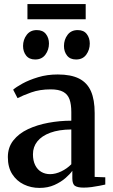

<svg xmlns="http://www.w3.org/2000/svg" viewBox="-20 -911 553 941"><path d="M173.5 10Q132 10 96.8 -7Q61.5 -24 40 -57.5Q18.5 -91 18.5 -141Q18.5 -189 45.5 -223Q72.5 -257 117.2 -278Q162 -299 217.2 -309.2Q272.5 -319.5 329.5 -319.5V-361.5Q329.5 -399.5 320.8 -424Q312 -448.5 290 -460.8Q268 -473 228.5 -473Q174.5 -473 132.8 -458Q91 -443 66 -430L44.5 -471.5Q58.5 -484 90.2 -501.5Q122 -519 166.5 -532.5Q211 -546 263 -546Q328 -546 367.8 -525.8Q407.5 -505.5 425.8 -463.8Q444 -422 444 -357V-44L496 -42V-6.5Q485 -4 467.2 -0.5Q449.5 3 429.2 5.8Q409 8.5 390 8.5Q361 8.5 347.8 0Q334.5 -8.5 334.5 -37V-74Q324 -58.5 301.5 -38.8Q279 -19 246.8 -4.5Q214.5 10 173.5 10ZM225.5 -57.5Q252 -57.5 280.2 -71Q308.5 -84.5 329.5 -106V-276.5Q268.5 -276 226.5 -260.5Q184.5 -245 163 -218Q141.5 -191 141.5 -155Q141.5 -123.5 152.5 -101.5Q163.5 -79.5 182.5 -68.5Q201.5 -57.5 225.5 -57.5ZM152 -619.5Q123 -619.5 108 -638.8Q93 -658 93 -685.5Q93 -716.5 110.8 -740Q128.5 -763.5 160 -763.5H161Q190 -763.5 205 -744.2Q220 -725 220 -697.5Q220 -667 202.5 -643.2Q185 -619.5 153 -619.5ZM352.5 -619.5Q323.5 -619.5 308.5 -638.8Q293.5 -658 293.5 -685.5Q293.5 -716.5 311 -740Q328.5 -763.5 360.5 -763.5H361.5Q390.5 -763.5 405.2 -744.2Q420 -725 420 -697.5Q420 -667 402.8 -643.2Q385.5 -619.5 353.5 -619.5ZM400 -891V-816.5H114.5V-891Z"/></svg>

Font: Merriweather 72pt SemiBold
Style: Regular
Weight: 600
Version: Version 2.100